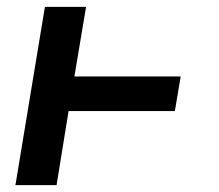

<svg xmlns="http://www.w3.org/2000/svg" viewBox="-20 -540 640 560"><path d="M25 0 111 -520H231L197 -317H507L490 -216H180L145 0Z"/></svg>

Font: Zed Sans Extended
Style: Bold Italic
Weight: 700
Width: 7
Italic angle: -9°
Designer: Belleve Invis
Foundry: Belleve Invis
Version: Version 1.0.0; ttfautohint (v1.8.4)